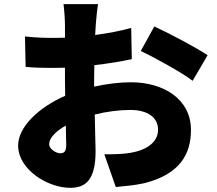

<svg xmlns="http://www.w3.org/2000/svg" viewBox="-20 -840 1040 922"><path d="M721 -713 656 -595C717 -567 858 -489 905 -452L977 -575C921 -612 801 -676 721 -713ZM296 -237 298 -143C298 -108 284 -104 269 -104C250 -104 216 -124 216 -148C216 -176 246 -209 296 -237ZM100 -665 103 -519C137 -515 177 -514 249 -514L292 -515V-458L293 -380C167 -325 67 -231 67 -141C67 -26 209 62 317 62C389 62 439 27 439 -114L435 -290C491 -304 551 -312 606 -312C689 -312 739 -276 739 -217C739 -156 683 -119 606 -106C573 -100 529 -99 481 -99L536 58C580 54 625 50 672 40C843 -3 897 -99 897 -216C897 -364 766 -445 608 -445C558 -445 495 -438 432 -424V-463L433 -527C494 -534 558 -544 613 -556L610 -706C560 -692 499 -680 437 -672L440 -723C442 -749 447 -801 451 -820H285C288 -801 292 -743 292 -722V-659L244 -658C208 -658 161 -658 100 -665Z"/></svg>

Font: Noto Sans CJK TC Black
Style: Regular
Weight: 900
Designer: Ryoko NISHIZUKA 西塚涼子 (kana, bopomofo & ideographs); Paul D. Hunt (Latin, Greek & Cyrillic); Sandoll Communications 산돌커뮤니
Foundry: Adobe
Version: Version 2.004;hotconv 1.0.118;makeotfexe 2.5.65603